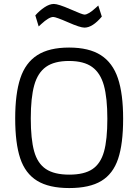

<svg xmlns="http://www.w3.org/2000/svg" viewBox="-20 -943 700 973"><path d="M57 0ZM57 -343Q57 -468 83 -546.5Q109 -625 169 -663.5Q229 -702 330 -702Q431 -702 491 -663.5Q551 -625 577.5 -546.5Q604 -468 604 -341Q604 -214 578.5 -138Q553 -62 493.5 -26Q434 10 331 10Q228 10 168 -27Q108 -64 82.5 -140.5Q57 -217 57 -343ZM524 -341Q524 -447 506.5 -510Q489 -573 447 -603.5Q405 -634 330 -634Q255 -634 213 -604Q171 -574 153.5 -511Q136 -448 136 -343Q136 -238 153 -176.5Q170 -115 212.5 -86.5Q255 -58 331 -58Q407 -58 448.5 -86Q490 -114 507 -174.5Q524 -235 524 -341ZM325 -830Q263 -857 250 -857Q228 -857 189 -821L176 -809L159 -865Q180 -889 205.5 -906Q231 -923 253 -923Q275 -923 337 -896Q398 -869 408 -869Q428 -869 466 -904L478 -915L496 -859Q449 -803 408 -803Q386 -803 325 -830Z"/></svg>

Font: Cairo
Style: Regular
Weight: 400
Designer: Mohamed Gaber, the designers of Titillium
Foundry: Kief Type Foundry
Version: Version 2.009; ttfautohint (v1.5.33-1714) -l 8 -r 50 -G 200 